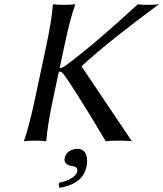

<svg xmlns="http://www.w3.org/2000/svg" viewBox="-20 -668 775 912"><path d="M346.7 39.1Q388.2 39.1 393.1 84.5Q395 103 390.6 125Q375 198.2 282.7 220.2Q272.9 222.7 263.2 224.1Q257.3 215.3 260.3 200.2Q325.2 186.5 343.8 154.8Q346.2 150.4 346.7 147Q351.1 125.5 327.1 121.6Q323.7 121.1 321.3 121.1Q282.2 113.8 287.1 84Q287.6 82.5 287.6 82Q293.9 52.2 327.1 42Q336.4 39.1 346.7 39.1ZM198.7 -444.8Q226.1 -573.7 231 -645L233.9 -647.9Q251.5 -645 284.2 -645Q316.9 -645 335.9 -647.9L336.9 -645Q312.5 -578.1 284.7 -444.8L263.2 -344.2Q276.9 -346.2 287.1 -353Q426.3 -455.6 634.8 -647.9Q647.9 -645 683.1 -645Q718.3 -645 734.9 -647.9Q503.9 -477.5 377.4 -362.8Q372.1 -357.9 368.2 -354L367.7 -352.1L606.4 2.9Q587.4 0 544.9 0Q500 0 482.4 2.9Q321.8 -265.6 277.3 -321.8Q272 -326.7 259.8 -328.6L232.4 -200.2Q205.1 -71.3 200.2 0L197.3 2.9Q179.7 0 147 0Q114.3 0 95.2 2.9L94.2 0Q118.7 -68.4 146.5 -200.2Z"/></svg>

Font: Linux Biolinum Slanted O
Style: Slanted
Weight: 400
Designer: Philipp H. Poll
Foundry: Philipp H. Poll
Version: Version 1.0.4